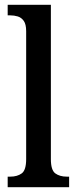

<svg xmlns="http://www.w3.org/2000/svg" viewBox="-20 -780 321 800"><path d="M12 0V-44H23Q52 -44 70.5 -57.5Q89 -71 89 -117V-650Q89 -679 79 -693Q69 -707 54 -711.5Q39 -716 23 -716H12V-760H192V-117Q192 -71 210.5 -57.5Q229 -44 258 -44H268V0Z"/></svg>

Font: Noto Serif Lao Condensed Medium
Style: Regular
Weight: 500
Width: 3
Designer: Monotype Design Team
Foundry: Monotype Imaging Inc.
Version: Version 2.003; ttfautohint (v1.8.4.7-5d5b)